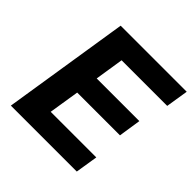

<svg xmlns="http://www.w3.org/2000/svg" viewBox="-184 -857 1009 1009"><g transform="rotate(45 321.0 -352.5)"><path d="M40 0 151 -705H642L622 -580H283L258 -420H575L556 -295H238L211 -125H550L530 0Z"/></g></svg>

Font: Nunito Sans 10pt ExtraBold
Style: Italic
Weight: 800
Italic angle: -9°
Designer: Vernon Adams
Foundry: Vernon Adams
Version: Version 3.101;gftools[0.9.27]